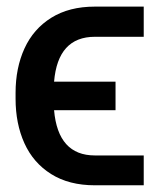

<svg xmlns="http://www.w3.org/2000/svg" viewBox="-20 -550 475 572"><path d="M408.2 -86.9V2H262.7Q185.5 2 132.3 -31.5Q79.1 -64.9 52.7 -123.3Q26.4 -181.6 26.4 -255.9V-273.4Q26.4 -347.7 53 -405.8Q79.6 -463.9 132.8 -497.1Q186 -530.3 262.7 -530.3H408.2V-440.4H262.7Q152.3 -440.4 141.1 -306.6H324.2V-221.7H141.1Q152.8 -86.9 262.7 -86.9Z"/></svg>

Font: Pretendard JP Medium
Style: Regular
Weight: 500
Designer: Base glyphs from Inter by Rasmus Andersson; Hangeul glyphs from Noto Sans CJK(Source Han Sans) by Jang Soo-young and Kan
Foundry: Kil Hyung-jin
Version: Version 1.309